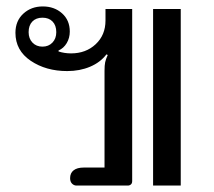

<svg xmlns="http://www.w3.org/2000/svg" viewBox="-20 -577 666 597"><path d="M218 0Q210 0 204 -6Q198 -12 198 -23Q198 -39 209 -47.5Q220 -56 240 -56H305V-357Q305 -374 307 -383.5Q309 -393 315 -406L311 -408Q292 -383 260 -369.5Q228 -356 189 -356Q123 -356 75.5 -388Q28 -420 28 -475Q28 -512 52.5 -534.5Q77 -557 113 -557Q149 -557 173 -535.5Q197 -514 197 -479Q197 -459 187.5 -443Q178 -427 162 -420V-417Q180 -411 201 -411Q247 -411 277.5 -439.5Q308 -468 308 -513V-549H391V-14Q391 -7 387 -3.5Q383 0 377 0ZM542 0H456V-549H542ZM155 -477Q155 -498 143.5 -510Q132 -522 112 -522Q92 -522 80.5 -510Q69 -498 69 -477Q69 -457 81 -444.5Q93 -432 112 -432Q131 -432 143 -444.5Q155 -457 155 -477Z"/></svg>

Font: Maitree Medium
Style: Regular
Weight: 500
Designer: CadsonDemak Team
Foundry: CadsonDemak
Version: Version 1.010